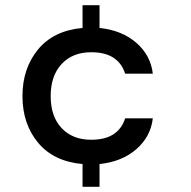

<svg xmlns="http://www.w3.org/2000/svg" viewBox="-20 -627 730 735"><path d="M459 -174H565Q557 -104 502 -56Q447 -8 361 1V88H296V1Q185 -9 125.5 -81Q66 -153 66 -259Q66 -365 125.5 -437.5Q185 -510 296 -520V-607H361V-520Q447 -511 502 -463Q557 -415 565 -345H459Q447 -384 415 -405.5Q383 -427 329 -427Q258 -427 216 -382Q174 -337 174 -259Q174 -181 216 -136.5Q258 -92 329 -92Q383 -92 415 -113.5Q447 -135 459 -174Z"/></svg>

Font: IBM-Poppins
Style: Poppins-Medium
Weight: 500
Designer: Mike Abbink, Paul van der Laan, Pieter van Rosmalen, Ben Mitchell, Mark Frömberg
Foundry: Bold Monday
Version: Version 1.1